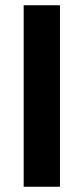

<svg xmlns="http://www.w3.org/2000/svg" viewBox="-20 -710 318 730"><path d="M70 0H208V-690H70Z"/></svg>

Font: TitilliumMaps29L
Style: 999 wt
Weight: 900
Designer: Campivisivi
Foundry: Accademia di Belle Arti di Urbino and students of MA course of Visual design